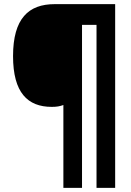

<svg xmlns="http://www.w3.org/2000/svg" viewBox="-20 -780 634 927"><path d="M536 127V-760H244C118 -760 43 -691 43 -509C43 -333 113 -264 230 -264C255 -264 269 -267 286 -273V127H376V-660H446V127Z"/></svg>

Font: Noto Sans Gujarati UI SemiCondensed Black
Style: Regular
Weight: 900
Width: 4
Designer: Jelle Bosma - Monotype Design Team, Universal Thirst
Foundry: Monotype Imaging Inc.
Version: Version 2.106